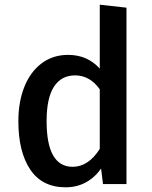

<svg xmlns="http://www.w3.org/2000/svg" viewBox="-20 -792 655 826"><path d="M409.2 -771.8 524.1 -759V0H423.1L414.9 -66.7Q387.2 -27.7 348.5 -6.9Q309.7 13.8 262.6 13.8Q161.5 13.8 110.3 -62.3Q59 -138.5 59 -270.8Q59 -353.3 84.6 -417.9Q110.3 -482.6 158.7 -519.2Q207.2 -555.9 272.8 -555.9Q355.9 -555.9 409.2 -496.9ZM180.5 -270.8Q180.5 -74.4 292.8 -74.4Q360 -74.4 409.2 -151.3V-407.7Q388.7 -436.9 362.1 -452.3Q335.4 -467.7 303.1 -467.7Q243.6 -467.7 212.1 -419Q180.5 -370.3 180.5 -270.8Z"/></svg>

Font: Fira Code Fixed Medium
Style: Regular
Weight: 500
Monospace: yes
Designer: Carrois Corporate, Edenspiekermann AG, Nikita Prokopov
Foundry: Carrois Corporate, Edenspiekermann AG, Nikita Prokopov
Version: Version 5.002